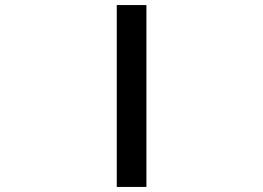

<svg xmlns="http://www.w3.org/2000/svg" viewBox="-20 -696 1040 758"><path d="M558 42H441V-676H558Z"/></svg>

Font: NanumGothicCoding
Style: Bold
Weight: 700
Monospace: yes
Designer: Kwon Bruce; Nicolas Noh; Sung-woo Choi; Go-un Cha; Soo-hyun Park;
Foundry: NHN Corporation
Version: Version 2.000;PS 1;hotconv 1.0.49;makeotf.lib2.0.14853